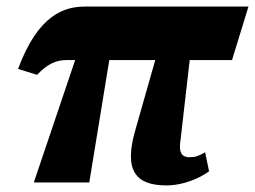

<svg xmlns="http://www.w3.org/2000/svg" viewBox="-20 -556 777 585"><path d="M83 0H252L313 -373H453L393 -162C356 -36 393 9 488 9C515 9 568 1 617 -34L605 -92C586 -81 576 -77 557 -77C531 -77 526 -96 529 -120L558 -373H687L737 -536H240C177 -536 97 -513 35 -346L93 -328C124 -360 148 -373 184 -373H209Z"/></svg>

Font: Noto Serif ExtraCondensed Black
Style: Italic
Weight: 900
Width: 2
Italic angle: -12°
Designer: Monotype Design Team
Foundry: Monotype Imaging Inc.
Version: Version 2.014